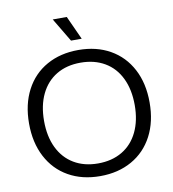

<svg xmlns="http://www.w3.org/2000/svg" viewBox="-99 -1024 1005 1118"><g transform="rotate(-10 403.5 -465.0)"><path d="M47.3 -364.3Q47.3 -477.6 91.5 -561.9Q135.7 -646.3 216.5 -691.6Q297.3 -736.9 403.6 -736.9Q510.9 -736.9 591.3 -691.2Q671.7 -645.6 715.9 -561.6Q760.1 -477.6 760.1 -364.3Q760.1 -251 715.9 -166.9Q671.7 -82.7 590.9 -37.1Q510.1 8.6 403.6 8.6Q296.6 8.6 216.1 -37.1Q135.7 -82.7 91.5 -167.2Q47.3 -251.7 47.3 -364.3ZM672.1 -364.3Q672.1 -455.7 639.6 -523.2Q607.1 -590.7 546.2 -626.4Q485.3 -662 403.6 -662Q321.1 -662 261.1 -626Q201 -590 168.5 -522.9Q136 -455.7 136 -364.3Q136 -272.6 168.5 -205.4Q201 -138.3 261.4 -102.3Q321.9 -66.3 403.6 -66.3Q486 -66.3 546.6 -102.3Q607.1 -138.3 639.6 -205.6Q672.1 -272.9 672.1 -364.3ZM288.4 -937.9H371.4L435.1 -798.1H371.9Z"/></g></svg>

Font: Mona Sans VF XLt
Style: Regular
Weight: 200
Designer: Deni Anggara
Foundry: GitHub
Version: Version 2.000;Glyphs 3.2.3 (3260)